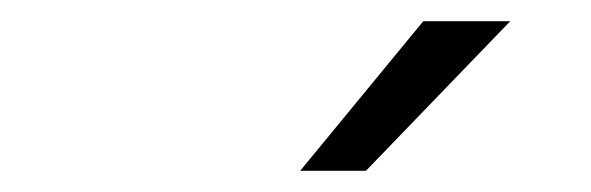

<svg xmlns="http://www.w3.org/2000/svg" viewBox="-20 -732 557 181"><path d="M379 -712H461L325 -571H263Z"/></svg>

Font: mr_Source Sans Pro
Style: Italic
Weight: 400
Italic angle: -11°
Designer: Paul D. Hunt
Foundry: Adobe Systems Incorporated
Version: Version 1.036;July 10, 2024;FontCreator 11.5.0.2430 64-bit